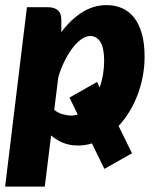

<svg xmlns="http://www.w3.org/2000/svg" viewBox="-28 -546 598 731"><path d="M-8.5 164.5 74.5 -518.5H154.5Q178.5 -518.5 192 -507.2Q205.5 -496 205.5 -470.5V-423.5Q241 -471.5 284.5 -499Q328 -526.5 377.5 -526.5Q409.5 -526.5 436 -515.2Q462.5 -504 481.8 -480Q501 -456 511.8 -418.8Q522.5 -381.5 522.5 -330Q522.5 -291 515.2 -253.8Q508 -216.5 495 -182.8Q482 -149 463.8 -119.5Q445.5 -90 423.5 -66.5L474.5 37.5L369.5 97L322 0Q309 4 295.8 6Q282.5 8 269.5 8Q237 8 211.5 -2.5Q186 -13 166.5 -30.5L142.5 164.5ZM341.5 -234 351.5 -212.5Q368.5 -261 368.5 -314.5Q368.5 -364 354 -386.5Q339.5 -409 315.5 -409Q299.5 -409 282 -396.8Q264.5 -384.5 248.2 -363.2Q232 -342 217.8 -313.5Q203.5 -285 194 -252.5L178.5 -127.5Q193 -116 210.8 -111Q228.5 -106 244.5 -106Q256 -106 268 -110L236.5 -174.5Z"/></svg>

Font: Lato Black
Style: Italic
Weight: 900
Italic angle: -7°
Designer: Lukasz Dziedzic
Foundry: tyPoland Lukasz Dziedzic
Version: Version 2.007; 2014-02-27